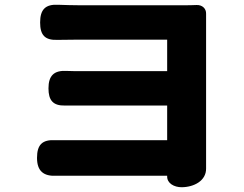

<svg xmlns="http://www.w3.org/2000/svg" viewBox="-20 -747 1020 804"><path d="M459 -160H238C229 -160 220 -160 212 -160C157 -163 135 -141 135 -86C135 -31 162 -8 217 -11C224 -11 231 -11 237 -11H459H680V-9C679 21 710 37 740 37C792 37 844 10 843 -42C843 -43 843 -44 843 -44C843 -135 843 -585 843 -637C843 -652 843 -672 843 -689C844 -711 827 -727 803 -726C785 -725 765 -725 750 -725C649 -725 426 -725 310 -725C284 -725 253 -726 224 -727C170 -730 148 -707 148 -653C148 -600 168 -578 221 -580C251 -580 284 -581 310 -581C426 -581 628 -581 680 -581V-449H325C304 -449 281 -449 259 -450C206 -453 183 -430 183 -377C183 -327 202 -304 252 -305C276 -305 302 -305 325 -305H680V-160Z"/></svg>

Font: GenSenRounded2 TW H
Style: Regular
Weight: 900
Version: Version 2.100;PS 2.1;hotconv 16.6.51;makeotf.lib2.5.65220 DE